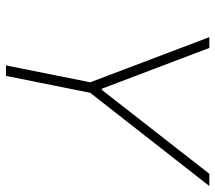

<svg xmlns="http://www.w3.org/2000/svg" viewBox="-60 -678 738 659"><g transform="rotate(90 309.5 -349.0)"><path d="M205 0 263 -289 108 -698H145L285 -329H289L577 -698H619L299 -289L241 0Z"/></g></svg>

Font: IBM Plex Sans ExtLt
Style: Italic
Weight: 200
Italic angle: -11°
Designer: Mike Abbink, Paul van der Laan, Pieter van Rosmalen
Foundry: Bold Monday
Version: Version 3.005